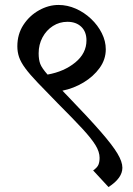

<svg xmlns="http://www.w3.org/2000/svg" viewBox="-20 -618 535 775"><path d="M418 137 356 70Q373 58 377.5 46.5Q382 35 382 19Q382 -5 365.5 -32Q349 -59 312.5 -98.5Q276 -138 215 -199Q165 -250 132.5 -284Q100 -318 82 -342.5Q64 -367 57 -387.5Q50 -408 50 -431Q50 -480 74.5 -517.5Q99 -555 137.5 -576.5Q176 -598 216 -598Q252 -598 286 -583Q320 -568 347.5 -542Q375 -516 391 -484Q407 -452 407 -419Q407 -378 382 -343.5Q357 -309 317 -285Q277 -261 232 -252Q238 -246 244 -239.5Q250 -233 257 -226Q339 -141 386.5 -86.5Q434 -32 454 1.5Q474 35 474 59Q474 101 418 137ZM172 -317Q239 -329 284 -366Q329 -403 329 -455Q329 -490 308 -510Q287 -530 252 -530Q220 -530 193.5 -513Q167 -496 151.5 -467Q136 -438 136 -403Q136 -377 142.5 -360Q149 -343 172 -317Z"/></svg>

Font: Tiro Devanagari Marathi
Style: Regular
Weight: 400
Designer: Devanagari: John Hudson & Fiona Ross. Latin: John Hudson.
Foundry: Tiro Typeworks Ltd.
Version: Version 1.52